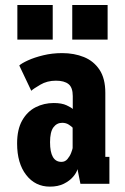

<svg xmlns="http://www.w3.org/2000/svg" viewBox="-20 -720 490 752"><path d="M175.5 11Q118 11 82.5 -34.8Q47 -80.5 47 -158Q47 -213 66.8 -248Q86.5 -283 119.2 -299.8Q152 -316.5 190.5 -316.5Q222 -316.5 241 -307.5Q260 -298.5 265 -293V-343.5Q265 -377.5 248.2 -390.8Q231.5 -404 199 -404Q164.5 -404 137.8 -388.2Q111 -372.5 102.5 -364.5L55.5 -463.5Q64.5 -472 89.5 -483.5Q114.5 -495 149.5 -503.5Q184.5 -512 223.5 -512Q270.5 -512 308.8 -496.5Q347 -481 369.8 -446.8Q392.5 -412.5 392.5 -356.5V-105.5H408.5V0H295L283.5 -57.5Q280 -43.5 266.2 -27.5Q252.5 -11.5 229.8 -0.2Q207 11 175.5 11ZM220.5 -86Q235 -86 244.2 -97Q253.5 -108 258.5 -121Q263.5 -134 264.5 -140V-220Q260.5 -224.5 249.5 -231.8Q238.5 -239 223.5 -239Q202.5 -239 189.2 -221.2Q176 -203.5 176 -163Q176 -86 220.5 -86ZM48 -700.5H186.5V-565H48ZM263 -700.5H401.5V-565H263Z"/></svg>

Font: Trispace Condensed SemiBold
Style: Regular
Weight: 600
Width: 3
Designer: Tyler Finck
Foundry: Etcetera Type Company
Version: Version 1.210; ttfautohint (v1.8.3)